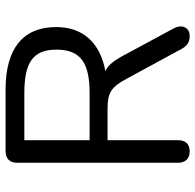

<svg xmlns="http://www.w3.org/2000/svg" viewBox="-26 -684 717 706"><g transform="rotate(-90 333.0 -331.5)"><path d="M129 7C156 7 170 -9 170 -36V-295H285C346 -295 366 -281 397 -223L505 -24C516 -3 530 7 553 7C586 7 597 -23 581 -52L486 -228C462 -274 445 -294 424 -303C527 -322 586 -384 586 -484C586 -606 507 -670 356 -670H130C102 -670 87 -655 87 -627V-36C87 -9 102 7 129 7ZM343 -361H170V-601H343C453 -601 503 -571 503 -483C503 -393 453 -361 343 -361Z"/></g></svg>

Font: SN Pro Book
Style: Regular
Weight: 350
Designer: Tobias Whetton
Foundry: Supernotes
Version: Version 1.003;Glyphs 3.3 (3324)